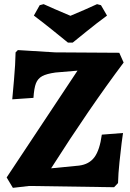

<svg xmlns="http://www.w3.org/2000/svg" viewBox="-20 -898 626 924"><path d="M12 -44 353 -558 247 -549Q204 -543 183 -531.5Q162 -520 153 -497Q144 -474 141 -427L39 -420Q41 -442 47.5 -515.5Q54 -589 55 -646L66 -657L245 -646L554 -644L575 -597Q410 -377 226 -88L360 -101Q409 -107 434.5 -141.5Q460 -176 470 -250L572 -258Q570 -247 565.5 -211Q561 -175 555 -118Q549 -61 548 -17L529 3L120 -3L42 6ZM143 -823 171 -873 190 -878Q231 -859 319 -822Q391 -852 447 -878L466 -873L495 -823Q446 -787 395.5 -746Q345 -705 330 -693H307Q292 -705 241.5 -746Q191 -787 143 -823Z"/></svg>

Font: Alegreya SC ExtraBold
Style: Regular
Weight: 800
Designer: Juan Pablo del Peral
Foundry: Huerta Tipografica
Version: Version 2.007; ttfautohint (v1.6)